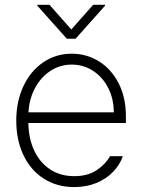

<svg xmlns="http://www.w3.org/2000/svg" viewBox="-20 -759 585 790"><path d="M46.9 -262.7Q46.9 -341.3 76.2 -404.1Q105.5 -466.8 157.7 -502.4Q210 -538.1 275.4 -538.1Q335.4 -538.1 386.2 -507.1Q437 -476.1 467.5 -417.5Q498 -358.9 498 -280.3V-252.9H96.7Q97.7 -189 120.8 -139.4Q144 -89.8 186.3 -62Q228.5 -34.2 285.2 -34.2Q341.3 -34.2 378.2 -59.1Q415 -84 432.6 -116.2H485.4Q473.6 -82 446.3 -53Q418.9 -23.9 377.7 -6.6Q336.4 10.7 285.2 10.7Q213.9 10.7 159.7 -24.2Q105.5 -59.1 76.2 -121.3Q46.9 -183.6 46.9 -262.7ZM448.2 -296.9Q448.2 -351.6 425.5 -396.5Q402.8 -441.4 363.3 -467.3Q323.7 -493.2 275.4 -493.2Q227.1 -493.2 187.5 -467.3Q147.9 -441.4 124 -396.5Q100.1 -351.6 97.2 -296.9ZM273.4 -637.7 363.3 -739.3H412.1V-735.4L291 -599.6H254.9L133.8 -735.4V-739.3H183.6Z"/></svg>

Font: Pretendard Std ExtraLight
Style: Regular
Weight: 200
Designer: Base glyphs from Inter by Rasmus Andersson; Hangeul glyphs from Noto Sans CJK(Source Han Sans) by Jang Soo-young and Kan
Foundry: Kil Hyung-jin
Version: Version 1.309